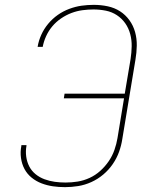

<svg xmlns="http://www.w3.org/2000/svg" viewBox="-20 -763 640 791"><path d="M248 8Q222 8 198 4.5Q174 1 151.5 -7.5Q129 -16 110.5 -31Q92 -46 81 -66.5Q70 -87 66.5 -112Q63 -137 68 -162V-165H89V-162Q85 -140 88 -118Q91 -96 100.5 -77.5Q110 -59 126.5 -45.5Q143 -32 163.5 -24.5Q184 -17 205.5 -14Q227 -11 250 -11Q275 -11 300 -15Q325 -19 349 -30Q373 -41 393 -59Q413 -77 428 -99Q443 -121 451.5 -145.5Q460 -170 464 -194L491 -358H243L246 -377H494L518 -520Q522 -546 522.5 -572Q523 -598 516.5 -622.5Q510 -647 496 -667Q482 -687 461.5 -700.5Q441 -714 416 -719Q391 -724 365 -724Q343 -724 320 -721Q297 -718 274.5 -709.5Q252 -701 231.5 -687Q211 -673 195.5 -654.5Q180 -636 170 -614Q160 -592 156 -570H135Q139 -595 150 -619.5Q161 -644 178.5 -665Q196 -686 218 -701.5Q240 -717 265.5 -726.5Q291 -736 316 -739.5Q341 -743 366 -743Q396 -743 424 -737Q452 -731 474.5 -716.5Q497 -702 513 -680Q529 -658 536.5 -631Q544 -604 543.5 -575Q543 -546 538 -517L484 -191Q480 -164 470.5 -137.5Q461 -111 444.5 -87Q428 -63 405.5 -44Q383 -25 356.5 -13Q330 -1 302.5 3.5Q275 8 248 8Z"/></svg>

Font: Iosevka Thin Extended Oblique
Style: Regular
Weight: 100
Width: 7
Italic angle: -9°
Monospace: yes
Designer: Belleve Invis
Foundry: Belleve Invis
Version: Version 32.5.0; ttfautohint (v1.8.4)